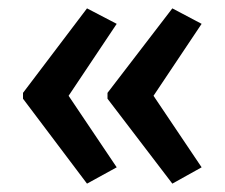

<svg xmlns="http://www.w3.org/2000/svg" viewBox="-20 -496 537 459"><path d="M35 -274 188 -476 259 -439 144 -267 259 -96 188 -57 35 -260ZM237 -274 392 -476 462 -439 347 -267 462 -96 392 -57 237 -260Z"/></svg>

Font: Noto Sans Hebrew Condensed Medium
Style: Regular
Weight: 500
Width: 3
Designer: Monotype Design Team
Foundry: Monotype Imaging Inc.
Version: Version 2.004; ttfautohint (v1.8.4.7-5d5b)